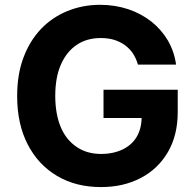

<svg xmlns="http://www.w3.org/2000/svg" viewBox="-20 -757 800 787"><path d="M701.7 -492.2H545.4Q538.6 -516.6 524.4 -538.6Q512.7 -556.2 491.7 -572.3Q471.2 -586.4 447.8 -593.8Q422.9 -601.1 393.1 -601.1Q336.4 -601.1 295.4 -573.7Q253.4 -545.9 230 -493.2Q206.5 -440.4 206.5 -364.3Q206.5 -289.1 229.5 -234.9Q251.5 -183.1 294.9 -154.3Q336.4 -126 394.5 -126Q444.8 -126 483.9 -145Q522 -164.1 541 -197.3Q560.5 -231.4 560.5 -277.8L591.8 -273.4H404.3V-389.2H708.5V-297.4Q708.5 -202.6 668 -133.3Q627.4 -64 556.6 -27.3Q485.8 9.8 394 9.8Q291 9.8 214.4 -35.6Q136.7 -81.5 93.8 -164.6Q50.3 -248.5 50.3 -362.8Q50.3 -452.6 76.2 -521Q101.6 -589.4 148.4 -638.7Q194.3 -686.5 256.8 -711.9Q319.3 -737.3 390.6 -737.3Q450.7 -737.3 505.9 -719.2Q558.1 -701.7 600.6 -668.5Q641.1 -636.2 668 -591.3Q694.3 -545.9 701.7 -492.2Z"/></svg>

Font: My Font
Style: Bold
Weight: 500
Designer: Rasmus Andersson
Foundry: rsms
Version: Version 0.001